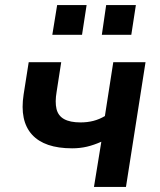

<svg xmlns="http://www.w3.org/2000/svg" viewBox="-20 -736 629 756"><path d="M350 0 379 -178Q350 -165 322.5 -158.5Q295 -152 264 -152Q155 -152 106 -206Q57 -260 73 -364L93 -491H221L203 -375Q196 -334 202.5 -307Q209 -280 232.5 -267Q256 -254 297 -254Q324 -254 347.5 -260Q371 -266 393 -279L426 -491H553L476 0ZM381 -599 398 -716H515L497 -599ZM186 -599 205 -716H321L303 -599Z"/></svg>

Font: Nunito Sans 11pt
Style: Bold Italic
Weight: 700
Italic angle: -9°
Version: Version 3.101;gftools[0.9.27]